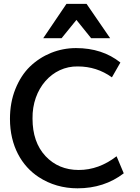

<svg xmlns="http://www.w3.org/2000/svg" viewBox="-20 -976 731 1006"><path d="M302.7 -775.9 380.4 -871.6 457.5 -775.9H557.1L433.6 -955.6H328.1L206.5 -775.9ZM386.2 10.7C479.5 10.7 560.1 -15.6 628.4 -67.9L590.8 -157.2C528.8 -109.4 462.9 -85.4 392.6 -85.4C321.8 -85.4 263.7 -109.9 218.3 -158.2C172.9 -207 150.4 -272.5 150.4 -354.5C147.9 -511.2 253.4 -630.4 387.7 -627.9C453.6 -627.9 513.2 -608.9 566.4 -570.8L610.8 -648.4C547.9 -698.7 470.2 -724.1 378.4 -724.1C286.6 -724.1 201.2 -689 136.7 -627C105 -596.2 79.6 -556.6 60.5 -509.3C41.5 -461.9 32.2 -410.2 32.2 -353C32.2 -210.9 94.2 -106 182.6 -48.3C242.7 -8.8 312 10.7 386.2 10.7Z"/></svg>

Font: Ride SemiBold
Style: Regular
Weight: 600
Version: Version 3.000